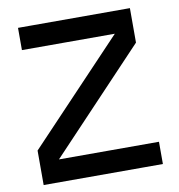

<svg xmlns="http://www.w3.org/2000/svg" viewBox="-80 -778 791 850"><g transform="rotate(-10 316.0 -352.5)"><path d="M48 0V-155L503 -635L514 -605H57V-705H560V-550L106 -70L97 -100H584V0Z"/></g></svg>

Font: TikTok Sans 24pt Medium
Style: Regular
Weight: 500
Version: Version 4.000